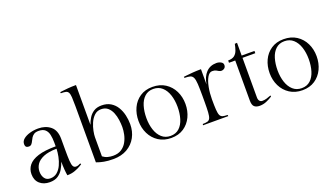

<svg xmlns="http://www.w3.org/2000/svg" viewBox="-66 -1230 3011 1736"><g transform="rotate(-20 1439.0 -362.5)"><path d="M412 -323V-222Q412 -151 414.5 -112Q417 -73 426 -57.5Q435 -42 453 -42Q466 -42 477 -46.5Q488 -51 498 -56L503 -46Q503 -46 483 -33.5Q463 -21 428.5 -8Q394 5 352 5Q348 -14 345 -51Q342 -88 342 -129Q331 -96 312.5 -64Q294 -32 263 -11Q232 10 183 10Q124 10 87 -23Q50 -56 50 -115Q50 -163 79 -199.5Q108 -236 172 -256.5Q236 -277 342 -277V-313Q342 -356 334.5 -389.5Q327 -423 305.5 -442Q284 -461 243 -461Q215 -461 199 -450.5Q183 -440 173.5 -425Q164 -410 157 -394.5Q150 -379 140.5 -368.5Q131 -358 114 -358Q80 -358 80 -392Q80 -421 104 -441Q128 -461 166.5 -472Q205 -483 247 -483Q318 -483 365 -444.5Q412 -406 412 -323ZM199 -21Q238 -21 265 -44Q292 -67 308.5 -103Q325 -139 333 -179.5Q341 -220 342 -254Q263 -253 215.5 -233Q168 -213 147 -181Q126 -149 126 -111Q126 -74 144 -47.5Q162 -21 199 -21Z M857 -483Q908 -483 944 -461Q980 -439 1002 -402.5Q1024 -366 1034 -322.5Q1044 -279 1044 -235Q1044 -166 1014 -110.5Q984 -55 928 -22.5Q872 10 794 10Q741 10 705.5 3Q670 -4 652 -10.5Q634 -17 634 -17V-558Q634 -612 632 -643Q630 -674 622 -689Q614 -704 597 -708Q580 -712 550 -712L548 -723Q548 -723 569.5 -726Q591 -729 626.5 -732Q662 -735 704 -735V-352Q715 -385 733.5 -415Q752 -445 782 -464Q812 -483 857 -483ZM803 -19Q851 -19 883 -40Q915 -61 933.5 -94Q952 -127 960 -164.5Q968 -202 968 -235Q968 -266 963 -303.5Q958 -341 944.5 -374.5Q931 -408 906 -430Q881 -452 841 -452Q803 -452 776.5 -427Q750 -402 734 -365Q718 -328 711 -291.5Q704 -255 704 -233V-49Q726 -32 751 -25.5Q776 -19 803 -19Z M1346 -483Q1418 -483 1469.5 -449.5Q1521 -416 1548.5 -360Q1576 -304 1576 -236Q1576 -169 1549.5 -113Q1523 -57 1473 -23.5Q1423 10 1352 10Q1282 10 1230.5 -23.5Q1179 -57 1151.5 -113Q1124 -169 1124 -236Q1124 -304 1150 -360Q1176 -416 1226 -449.5Q1276 -483 1346 -483ZM1352 -10Q1403 -10 1436 -40.5Q1469 -71 1484.5 -122.5Q1500 -174 1500 -236Q1500 -299 1483 -350.5Q1466 -402 1432 -432.5Q1398 -463 1347 -463Q1297 -463 1264 -432.5Q1231 -402 1215.5 -350.5Q1200 -299 1200 -236Q1200 -174 1217 -122.5Q1234 -71 1268 -40.5Q1302 -10 1352 -10Z M1964 -488Q1987 -488 2007 -477.5Q2027 -467 2027 -447Q2027 -427 2014 -416.5Q2001 -406 1987 -406Q1972 -406 1961.5 -412.5Q1951 -419 1938.5 -425.5Q1926 -432 1903 -432Q1876 -432 1856 -397.5Q1836 -363 1825.5 -308Q1815 -253 1815 -193Q1815 -130 1817.5 -93Q1820 -56 1828 -39Q1836 -22 1853 -17Q1870 -12 1900 -12L1902 0H1659L1661 -12Q1690 -12 1707 -17Q1724 -22 1732 -39Q1740 -56 1742.5 -93Q1745 -130 1745 -193V-251Q1745 -324 1742.5 -366.5Q1740 -409 1730.5 -429Q1721 -449 1701.5 -454.5Q1682 -460 1648 -460L1646 -471Q1646 -471 1671 -474Q1696 -477 1734.5 -480Q1773 -483 1815 -483V-336Q1826 -407 1864.5 -447.5Q1903 -488 1964 -488Z M2203 -596V-473H2326V-451H2203V-70Q2203 -48 2213 -36Q2223 -24 2239 -24Q2259 -24 2279 -29.5Q2299 -35 2324 -45L2326 -34Q2298 -16 2267 -3Q2236 10 2202 10Q2169 10 2151 -6Q2133 -22 2133 -66V-451H2073V-473Q2113 -473 2134 -489.5Q2155 -506 2165 -534Q2175 -562 2181 -594Z M2608 -483Q2680 -483 2731.5 -449.5Q2783 -416 2810.5 -360Q2838 -304 2838 -236Q2838 -169 2811.5 -113Q2785 -57 2735 -23.5Q2685 10 2614 10Q2544 10 2492.5 -23.5Q2441 -57 2413.5 -113Q2386 -169 2386 -236Q2386 -304 2412 -360Q2438 -416 2488 -449.5Q2538 -483 2608 -483ZM2614 -10Q2665 -10 2698 -40.5Q2731 -71 2746.5 -122.5Q2762 -174 2762 -236Q2762 -299 2745 -350.5Q2728 -402 2694 -432.5Q2660 -463 2609 -463Q2559 -463 2526 -432.5Q2493 -402 2477.5 -350.5Q2462 -299 2462 -236Q2462 -174 2479 -122.5Q2496 -71 2530 -40.5Q2564 -10 2614 -10Z"/></g></svg>

Font: Gilda Display
Style: Regular
Weight: 400
Designer: Eduardo Rodriguez Tunni
Foundry: Eduardo Rodriguez Tunni
Version: Version 1.002; ttfautohint (v1.8.4.7-5d5b);gftools[0.9.22]